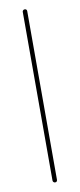

<svg xmlns="http://www.w3.org/2000/svg" viewBox="-79 -689 300 720"><g transform="rotate(-10 70.5 -329.5)"><path d="M62 -651Q62 -654 64.5 -656.5Q67 -659 71 -659Q75 -659 77 -656.5Q79 -654 79 -651V-9Q79 -5 77 -2.5Q75 0 71 0Q67 0 64.5 -2.5Q62 -5 62 -9Z"/></g></svg>

Font: Libertine-Super Thin
Style: Regular
Weight: 100
Designer: Bastien Sozeau
Foundry: NBR — Bastien Sozeau
Version: Version 2.003;gftools[0.9.33]